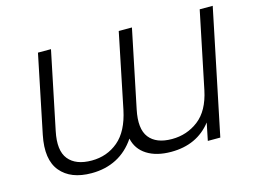

<svg xmlns="http://www.w3.org/2000/svg" viewBox="-96 -867 1385 1040"><g transform="rotate(-15 597.0 -347.0)"><path d="M1167 -700 1022 0H952L972 -98Q891 6 746 6Q664 6 611 -27.5Q558 -61 545 -122Q502 -58 440 -26Q378 6 300 6Q183 6 126.5 -62Q70 -130 97 -263L187 -700H260L170 -265Q148 -160 188.5 -110Q229 -60 318 -60Q404 -60 467 -113Q530 -166 554 -281L640 -700H714L624 -265Q602 -160 641 -110Q680 -60 768 -60Q852 -60 917 -110Q982 -160 1005 -270L1094 -700Z"/></g></svg>

Font: Montserrat
Style: Italic
Weight: 400
Italic angle: -11.3°
Designer: Julieta Ulanovsky
Foundry: Julieta Ulanovsky
Version: Version 9.000; ttfautohint (v1.8.4.7-5d5b)